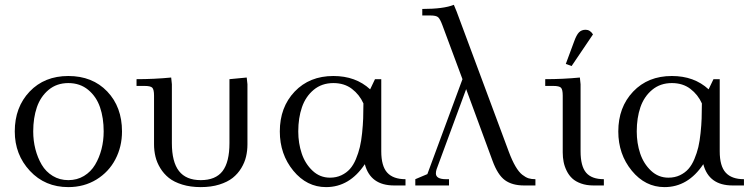

<svg xmlns="http://www.w3.org/2000/svg" viewBox="-20 -766 3111 793"><path d="M41 -223.1Q41 -323.2 102.3 -387.7Q163.6 -452.1 262.2 -452.1Q361.8 -452.1 422.9 -388.2Q483.9 -324.2 483.9 -223.1Q483.9 -160.2 456.5 -107.9Q429.2 -55.7 378.2 -24.4Q327.1 6.8 262.2 6.8Q166 6.8 103.5 -60.3Q41 -127.4 41 -223.1ZM117.2 -223.1Q117.2 -185.1 126.2 -149.9Q135.3 -114.7 152.3 -85.7Q169.4 -56.6 198 -39.3Q226.6 -22 262.2 -22Q298.3 -22 326.9 -39.3Q355.5 -56.6 372.8 -85.7Q390.1 -114.7 399.2 -149.9Q408.2 -185.1 408.2 -223.1Q408.2 -278.8 393.1 -323Q377.9 -367.2 344.2 -395Q310.5 -422.9 262.2 -422.9Q214.4 -422.9 180.9 -395Q147.5 -367.2 132.3 -323Q117.2 -278.8 117.2 -223.1Z M543.9 -411.1V-439Q616.7 -439 687 -445.8L689.9 -418V-174.8Q689.9 -97.2 719.2 -59.6Q748.5 -22 809.1 -22Q870.6 -22 899.2 -59.3Q927.7 -96.7 927.7 -174.8V-439L999 -445.8L1002 -418V-169.9Q1002 -143.6 996.3 -119.4Q990.7 -95.2 976.6 -71.8Q962.4 -48.3 940.9 -31.2Q919.4 -14.2 885.7 -3.7Q852.1 6.8 809.1 6.8Q766.6 6.8 732.7 -3.7Q698.7 -14.2 677.5 -31.2Q656.2 -48.3 642.1 -71.5Q627.9 -94.7 622.1 -119.1Q616.2 -143.6 616.2 -169.9V-371.1Q616.2 -396 609.1 -403.6Q602.1 -411.1 577.1 -411.1Z M1135.7 -223.1Q1135.7 -323.2 1197 -387.7Q1258.3 -452.1 1356.9 -452.1Q1449.2 -452.1 1508.8 -397L1528.8 -439H1554.7V-141.1Q1554.7 -80.1 1579.3 -53Q1604 -25.9 1654.8 -25.9V0H1607.9Q1509.8 0 1486.8 -87.9Q1423.8 6.8 1326.7 6.8Q1247.1 6.8 1191.4 -61Q1135.7 -128.9 1135.7 -223.1ZM1211.9 -223.1Q1211.9 -174.8 1226.1 -132.3Q1240.2 -89.8 1270.8 -61Q1301.3 -32.2 1342.8 -32.2Q1369.1 -32.2 1390.1 -42.2Q1411.1 -52.2 1425.3 -68.1Q1439.5 -84 1450 -108.9Q1460.4 -133.8 1466.3 -158.7Q1472.2 -183.6 1475.6 -216.6Q1479 -249.5 1480 -277.1Q1481 -304.7 1481 -338.9Q1464.8 -375 1433.6 -398.9Q1402.3 -422.9 1356.9 -422.9Q1309.1 -422.9 1275.6 -395Q1242.2 -367.2 1227.1 -323Q1211.9 -278.8 1211.9 -223.1Z M1695.3 0V-25.9L1745.1 -46.9L1890.1 -439L1807.1 -662.1Q1797.9 -687 1789.8 -694.6Q1781.7 -702.1 1757.3 -702.1H1724.1V-729Q1812.5 -729 1854.5 -746.1L1866.2 -717.8L2081.5 -139.2Q2095.2 -102.5 2109.1 -78.9Q2123 -55.2 2137.2 -44.2Q2151.4 -33.2 2163.3 -29.5Q2175.3 -25.9 2191.4 -25.9V0H2144.5Q2095.7 0 2065.7 -21.7Q2035.6 -43.5 2014.2 -102.1L1905.3 -397.9L1783.2 -66.9Q1780.3 -58.1 1780.3 -49.8Q1780.3 -25.9 1822.3 -25.9H1834.5V0Z M2231.9 -411.1V-439Q2304.7 -439 2375 -445.8L2377.9 -418V-141.1Q2377.9 -79.6 2400.9 -52.7Q2423.8 -25.9 2474.1 -25.9V0H2431.2Q2402.3 0 2379.9 -8.1Q2357.4 -16.1 2343.5 -29.1Q2329.6 -42 2320.6 -60.3Q2311.5 -78.6 2307.9 -97.2Q2304.2 -115.7 2304.2 -136.2V-371.1Q2304.2 -396 2297.1 -403.6Q2290 -411.1 2265.1 -411.1ZM2316.9 -502 2351.1 -594.2Q2360.8 -621.6 2371.3 -632.3Q2381.8 -643.1 2398.9 -643.1Q2417 -643.1 2429.2 -624L2340.8 -493.2Z M2533.7 -223.1Q2533.7 -323.2 2595 -387.7Q2656.2 -452.1 2754.9 -452.1Q2847.2 -452.1 2906.7 -397L2926.8 -439H2952.6V-141.1Q2952.6 -80.1 2977.3 -53Q3002 -25.9 3052.7 -25.9V0H3005.9Q2907.7 0 2884.8 -87.9Q2821.8 6.8 2724.6 6.8Q2645 6.8 2589.4 -61Q2533.7 -128.9 2533.7 -223.1ZM2609.9 -223.1Q2609.9 -174.8 2624 -132.3Q2638.2 -89.8 2668.7 -61Q2699.2 -32.2 2740.7 -32.2Q2767.1 -32.2 2788.1 -42.2Q2809.1 -52.2 2823.2 -68.1Q2837.4 -84 2847.9 -108.9Q2858.4 -133.8 2864.3 -158.7Q2870.1 -183.6 2873.5 -216.6Q2877 -249.5 2877.9 -277.1Q2878.9 -304.7 2878.9 -338.9Q2862.8 -375 2831.5 -398.9Q2800.3 -422.9 2754.9 -422.9Q2707 -422.9 2673.6 -395Q2640.1 -367.2 2625 -323Q2609.9 -278.8 2609.9 -223.1Z"/></svg>

Font: Dihjauti
Style: Regular
Weight: 400
Designer: T. Christopher White
Version: Version 3.0.0